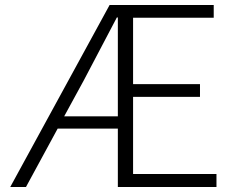

<svg xmlns="http://www.w3.org/2000/svg" viewBox="-20 -749 939 769"><path d="M237 -283 315 -426C360 -512 405 -597 448 -679H452V-283ZM513 -52V-361H781V-412H513V-678H836V-729H419L21 0H84L211 -234H452V0H847V-52Z"/></svg>

Font: Genne Gothic Light
Style: Regular
Weight: 300
Designer: Ryoko NISHIZUKA (kana & ideographs); Paul D. Hunt (Latin, Greek & Cyrillic); Wenlong ZHANG (bopomofo); Sandoll Communica
Foundry: Adobe Systems Incorporated
Version: Version 1.004;PS 1.004;hotconv 16.6.51;makeotf.lib2.5.65220